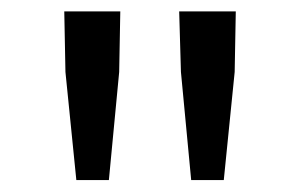

<svg xmlns="http://www.w3.org/2000/svg" viewBox="-20 -791 515 328"><path d="M110.4 -483.4 91.8 -668 89.8 -771.5H185.5L183.6 -668L166 -483.4ZM306.6 -483.4 289.1 -668 286.1 -771.5H382.8L380.9 -668L362.3 -483.4Z"/></svg>

Font: Taipei Sans TC Beta
Style: Regular
Weight: 400
Designer: JT Foundry
Foundry: JT Foundry
Version: Version 1.000